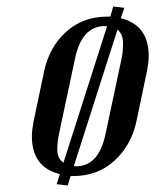

<svg xmlns="http://www.w3.org/2000/svg" viewBox="-20 -531 477 590"><path d="M161 -118Q156 -95 156 -70Q156 -45 175 -31L309 -450L303 -451Q232 -451 211 -353ZM214 -20Q283 -20 304 -118L354 -353Q358 -372 358 -399Q358 -426 341 -440L207 -21L212 -20ZM437 -359Q437 -341 432 -314L399 -157Q383 -84 331.5 -37Q280 10 205 10H197L188 39L154 35L164 4Q78 -17 78 -112Q78 -130 83 -157L116 -314Q132 -387 183.5 -433.5Q235 -480 310 -480H319L328 -511L362 -507L351 -475Q437 -454 437 -359Z"/></svg>

Font: Trochut
Style: Italic
Weight: 400
Italic angle: -12°
Designer: Andreu Balius
Foundry: Andreu Balius
Version: Version 1.001